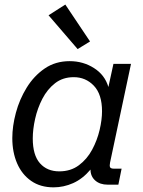

<svg xmlns="http://www.w3.org/2000/svg" viewBox="-20 -806 625 838"><path d="M213.9 11.7Q156.2 11.7 116 -16.4Q75.7 -44.4 54.7 -93Q33.7 -141.6 33.7 -203.1Q33.7 -255.4 49.3 -313.7Q64.9 -372.1 96.4 -423.3Q127.9 -474.6 174.8 -506.8Q221.7 -539.1 284.2 -539.1Q342.8 -539.1 390.1 -509Q437.5 -479 453.1 -426.3L475.1 -527.3H551.8L460.4 -96.7Q457.5 -82.5 460.4 -76.2Q463.4 -69.8 478 -69.8H510.7L496.6 0H450.2Q416 0 395.5 -18.3Q375 -36.6 375 -65.9Q340.8 -25.4 299.3 -6.8Q257.8 11.7 213.9 11.7ZM238.8 -58.1Q288.6 -58.1 324.2 -84.7Q359.9 -111.3 382.1 -152.6Q404.3 -193.8 414.8 -238.8Q425.3 -283.7 425.3 -320.3Q425.3 -394.5 389.6 -431.9Q354 -469.2 301.8 -469.2Q254.4 -469.2 220.5 -442.9Q186.5 -416.5 165 -375Q143.6 -333.5 133.3 -287.4Q123 -241.2 123 -201.7Q123 -128.9 154.3 -93.5Q185.5 -58.1 238.8 -58.1ZM318.8 -591.8 191.9 -739.3 265.1 -786.1 373 -625Z"/></svg>

Font: Schibsted Grotesk
Style: Italic
Weight: 400
Italic angle: -12°
Designer: Bakken & Baeck AS, Henrik Kongsvoll
Foundry: Schibsted ASA
Version: Version 1.100; ttfautohint (v1.8.4.7-5d5b);gftools[0.9.25]